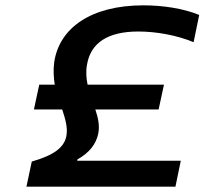

<svg xmlns="http://www.w3.org/2000/svg" viewBox="-20 -699 766 719"><path d="M594 -382H308C303 -406 301 -431 306 -458C320 -538 383 -581 498 -581C565 -581 643 -567 705 -541L726 -643C668 -667 591 -679 517 -679C322 -679 202 -595 183 -466C179 -436 181 -408 185 -382H127L107 -289H213C225 -252 235 -219 228 -187C219 -147 183 -118 99 -94L79 0H637L657 -97H269L270 -102C316 -128 340 -160 348 -199C354 -229 347 -259 337 -289H574Z"/></svg>

Font: LT Wave Medium
Style: Italic
Weight: 500
Designer: Daniel Lyons
Version: Version 2.5 (Glyphs App)